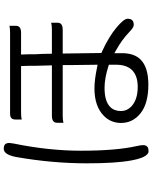

<svg xmlns="http://www.w3.org/2000/svg" viewBox="88 -874 824 1040"><g transform="rotate(-90 500.0 -354.0)"><path d="M135.3 -294.9Q135.3 -139.2 150.9 -54.7Q162.6 10.3 183.1 30.3Q190.9 38.6 200.2 38.6Q208.5 38.6 212.2 37.6Q215.8 36.6 217 36.4Q218.3 36.1 219.5 35.6Q220.7 35.2 221.7 34.4Q222.7 33.7 223.6 33.2Q233.9 26.4 233.9 8.8Q233.9 -3.4 228.5 -26.9Q203.6 -137.7 203.6 -328.1Q203.6 -502 242.7 -692.9L245.6 -715.3Q245.6 -731 238.3 -738.3Q231 -745.6 214.4 -745.6Q202.1 -745.6 192.9 -736.3Q185.5 -729 179.4 -714.1Q173.3 -699.2 169.4 -677.7Q135.3 -483.4 135.3 -294.9ZM669.4 -176.3V-134.8Q668.5 -53.7 607.9 -29.8Q583.5 -20 549.8 -20Q478 -20 441.4 -56.6Q418.5 -79.6 418.5 -110.4Q418.5 -147 440.4 -168.9Q471.2 -199.7 543.9 -199.7Q595.2 -199.7 662.1 -178.7ZM667.5 -426.3V-383.8L669.4 -237.3L657.2 -239.7Q588.9 -254.4 541 -254.4Q443.4 -254.4 391.6 -202.6Q354 -165 354 -110.4Q354 -46.9 406.2 -4.9Q459.5 37.6 561.5 37.6Q655.3 37.6 697.3 -4.4Q730.5 -37.6 731.9 -99.6V-146.5L747.1 -137.7Q803.2 -106.9 845.2 -66.9Q870.6 -41.5 884.8 -41.5Q902.3 -41.5 910.4 -49.6Q918.5 -57.6 918.5 -75.2Q918.5 -85 905.8 -101.1Q893.6 -115.7 871.6 -134.3Q822.8 -175.8 738.8 -214.4L732.9 -216.8L730 -426.3H858.4Q881.3 -426.3 890.1 -435.5Q897 -441.9 897 -455.6V-488.8Q881.8 -484.9 858.4 -484.9H729L728 -535.6L726.1 -576.2V-609.4L724.6 -651.9H841.8Q864.3 -651.9 873.5 -661.1Q880.4 -668 880.4 -681.6V-714.8Q865.2 -711.4 841.8 -711.4H405.3Q387.2 -711.4 379.9 -704.1Q372.6 -696.8 372.6 -681.6V-648.4Q387.2 -651.9 410.2 -651.9H662.1L663.6 -608.4V-575.2L666 -484.9H393.6Q370.6 -484.9 361.8 -475.6Q355 -469.2 355 -455.6V-422.4Q370.1 -426.3 393.6 -426.3Z"/></g></svg>

Font: YuPearl-ExtraLight
Style: ExtraLight
Weight: 200
Designer: Max Yao
Foundry: Max-Everyday
Version: Version 1.011; ttfautohint (v1.8.3)